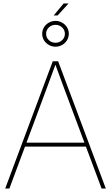

<svg xmlns="http://www.w3.org/2000/svg" viewBox="-20 -1078 635 1098"><path d="M281.7 -727.5H312.5L585 0H561L350.1 -563.5Q330.6 -616.7 321 -642.3Q311.5 -668 292.5 -719.7H301.3Q272.5 -641.6 243.7 -563.5L33.7 0H9.8ZM117.7 -262.2H477.1V-239.7H117.7ZM221.2 -884.8Q221.2 -904.8 231.4 -921.6Q241.7 -938.5 259.3 -948.5Q276.9 -958.5 297.4 -958.5Q317.9 -958.5 335.4 -948.5Q353 -938.5 363.3 -921.6Q373.5 -904.8 373.5 -884.8Q373.5 -864.7 363.3 -847.9Q353 -831.1 335.4 -821Q317.9 -811 297.4 -811Q276.9 -811 259.3 -821Q241.7 -831.1 231.4 -847.9Q221.2 -864.7 221.2 -884.8ZM351.1 -884.8Q351.1 -906.2 335.4 -921.1Q319.8 -936 297.4 -936Q274.9 -936 259.3 -921.1Q243.7 -906.2 243.7 -884.8Q243.7 -863.3 259.3 -848.4Q274.9 -833.5 297.4 -833.5Q319.8 -833.5 335.4 -848.4Q351.1 -863.3 351.1 -884.8ZM343.8 -1058.1H372.1L309.6 -989.7H287.1Z"/></svg>

Font: Intratopia Thin
Style: Regular
Weight: 100
Designer: Rasmus Andersson
Foundry: rsms
Version: Version 3.000;Glyphs 3.2.3 (3260)